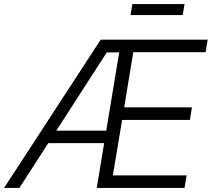

<svg xmlns="http://www.w3.org/2000/svg" viewBox="-41 -922 1039 942"><path d="M-21 0 453.1 -727.5H978L967.8 -666H612.8L568.4 -395.5H900.9L890.6 -333.5H558.1L512.7 -61.5H874.5L864.3 0H433.6L543.9 -665H482.9L54.2 0ZM173.8 -219.7 183.6 -280.8H515.6L505.4 -219.7ZM864.3 -901.9 855.5 -848.1H599.6L608.4 -901.9Z"/></svg>

Font: Inter 18pt Light
Style: Italic
Weight: 300
Italic angle: -9.3988°
Designer: Rasmus Andersson
Foundry: rsms
Version: Version 4.001;git-66647c0bb